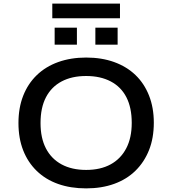

<svg xmlns="http://www.w3.org/2000/svg" viewBox="-20 -1032 952 1061"><path d="M456 9Q370 9 301 -15.5Q232 -40 183 -87.5Q134 -135 108 -201.5Q82 -268 82 -352Q82 -436 108 -502.5Q134 -569 183 -616.5Q232 -664 301.5 -689Q371 -714 456 -714Q542 -714 611 -689Q680 -664 728.5 -617.5Q777 -571 803.5 -504Q830 -437 830 -354Q830 -269 803.5 -202.5Q777 -136 728.5 -88.5Q680 -41 611 -16Q542 9 456 9ZM456 -93Q535 -93 591 -123.5Q647 -154 677.5 -212Q708 -270 708 -353Q708 -437 678.5 -494.5Q649 -552 592 -582Q535 -612 456 -612Q377 -612 320.5 -582Q264 -552 234 -494.5Q204 -437 204 -352Q204 -269 234 -211.5Q264 -154 320.5 -123.5Q377 -93 456 -93ZM269 -931V-1012H643V-931ZM282 -785V-879H405V-785ZM507 -785V-879H630V-785Z"/></svg>

Font: Nunito Sans 7pt SemiExpanded SemiBold
Style: Regular
Weight: 600
Width: 6
Designer: Vernon Adams
Foundry: Vernon Adams
Version: Version 3.101;gftools[0.9.27]